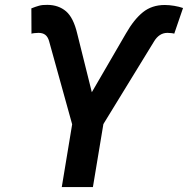

<svg xmlns="http://www.w3.org/2000/svg" viewBox="-20 -757 761 777"><path d="M230 0 272 -253.9 178.7 -590.3Q173.8 -607.9 163.3 -616Q152.8 -624 135.7 -624Q128.9 -624 119.6 -623Q110.4 -622.1 107.4 -620.6L106.9 -723.1Q124 -730 138.2 -733.9Q152.3 -737.8 172.4 -737.3Q217.3 -736.8 247.3 -711.2Q277.3 -685.5 292.5 -621.1L351.6 -383.8L489.7 -621.6Q522 -678.2 558.3 -707.5Q594.7 -736.8 646.5 -736.8Q665 -736.8 685.1 -733.4Q705.1 -730 720.7 -724.6L685.1 -620.6Q682.6 -622.1 673.6 -623Q664.6 -624 657.7 -624Q640.6 -624 627.2 -615.2Q613.8 -606.4 604 -590.3L398.4 -254.9L356 0Z"/></svg>

Font: Inter 24pt SemiBold
Style: Italic
Weight: 600
Italic angle: -9.3988°
Designer: Rasmus Andersson
Foundry: rsms
Version: Version 4.001;git-66647c0bb